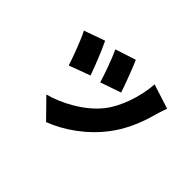

<svg xmlns="http://www.w3.org/2000/svg" viewBox="-132 -882 1264 1264"><g transform="rotate(45 500.0 -250.0)"><path d="M517 -604 373 -557C400 -501 442 -383 456 -333L601 -383C586 -430 537 -560 517 -604ZM719 -577C710 -453 663 -317 597 -234C514 -129 368 -53 262 -26L389 104C509 58 635 -29 728 -151C794 -237 836 -339 862 -435C869 -459 876 -483 890 -522ZM285 -550 139 -498C166 -450 214 -319 231 -265L379 -320C359 -378 313 -494 285 -550Z"/></g></svg>

Font: Noto Sans CJK Black
Style: Bold
Weight: 900
Designer: Ryoko NISHIZUKA (kana & ideographs); Paul D. Hunt (Latin, Greek & Cyrillic); Wenlong ZHANG (bopomofo); Sandoll Communica
Foundry: Adobe Systems Incorporated
Version: Version 1.000;PS 1;hotconv 1.0.78;makeotf.lib2.5.61930